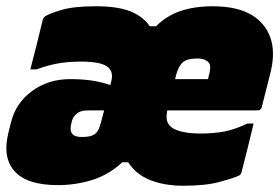

<svg xmlns="http://www.w3.org/2000/svg" viewBox="-26 -582 896 614"><path d="M280 -562Q351 -562 391.5 -545.5Q432 -529 453 -498H473Q507 -532 552 -547Q597 -562 654 -562Q766 -562 814.5 -504Q863 -446 839 -350Q832 -322 825 -294.5Q818 -267 811 -239Q808 -229 798 -229H509Q505 -208 508 -196.5Q511 -185 521 -176Q533 -166 557.5 -160.5Q582 -155 615 -155Q660 -155 694 -162Q728 -169 765 -187H785Q775 -145 766 -108.5Q757 -72 746 -30Q745 -28 743.5 -25Q742 -22 737 -20Q723 -13 677.5 -0.5Q632 12 561 12Q500 12 454.5 -6Q409 -24 384 -63H365Q322 -23 269 -6.5Q216 10 159 10Q61 10 21 -34Q-19 -78 1 -158L9 -190Q24 -252 76 -290.5Q128 -329 198 -329Q239 -329 270 -324Q301 -319 327 -310L330 -323Q338 -355 315.5 -370Q293 -385 234 -385Q189 -385 155.5 -378.5Q122 -372 91 -360H71Q82 -403 91.5 -440Q101 -477 111 -520Q113 -525 116 -528Q127 -537 168 -549.5Q209 -562 280 -562ZM604 -395Q573 -395 559 -383Q545 -371 537 -342L534 -329H639Q640 -331 640.5 -333Q641 -335 641 -337Q645 -350 646 -363Q647 -376 642 -381Q639 -386 629.5 -390.5Q620 -395 604 -395ZM239 -144Q264 -144 277 -153Q290 -162 297 -191L307 -229H258Q242 -229 233 -226Q224 -223 219 -218Q206 -208 203 -191L202 -187Q191 -144 234 -144Z"/></svg>

Font: Recursive Sn Lnr St XBk
Style: Italic
Weight: 1000
Italic angle: -15°
Version: Version 1.079;hotconv 1.0.112;makeotfexe 2.5.65598; ttfautoh